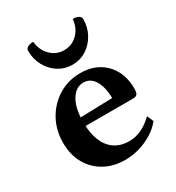

<svg xmlns="http://www.w3.org/2000/svg" viewBox="-173 -813 852 931"><g transform="rotate(-30 252.5 -348.0)"><path d="M256.4 12Q190.4 12 140.4 -16.2Q90.4 -44.4 62.7 -94.3Q35 -144.2 35 -209.5Q35 -281.6 67.1 -338.7Q99.2 -395.8 153.8 -428.9Q208.4 -462 275.1 -462Q333.4 -462 376 -437.6Q418.5 -413.2 442.3 -369.4Q466.1 -325.6 466.1 -266.5Q466.1 -242.1 459.1 -234.5Q452.1 -226.9 436.8 -226.9H125.4V-273.6L361.4 -280.2L349.9 -265.1Q351 -312.7 340.9 -346.1Q330.8 -379.5 311.9 -397.2Q293.1 -414.9 266.4 -414.9Q223.5 -414.9 196.6 -370.7Q169.7 -326.5 169.7 -247.4Q169.7 -187.9 186.8 -145.2Q203.8 -102.5 237.1 -79.7Q270.5 -57 318.5 -57Q354.9 -57 387.8 -72.7Q420.8 -88.5 452 -119.2L467.7 -82.9Q445.4 -54.7 411.2 -33.1Q377.1 -11.5 337.5 0.2Q298 12 256.4 12ZM265.3 -515.4Q222.8 -515.4 187.6 -537.5Q152.4 -559.7 131.7 -597.7Q111.1 -635.8 111.1 -681.7Q111.1 -693.9 123.2 -700.7Q135.3 -707.5 154.6 -707.5Q159 -659.7 190 -628.3Q220.9 -596.9 265.1 -596.9Q310.3 -596.9 341.1 -628.3Q372 -659.7 376 -707.5Q395.8 -707.5 407.9 -700.7Q420 -693.9 420 -681.7Q420 -635.8 398.9 -597.7Q377.8 -559.7 342.8 -537.5Q307.8 -515.4 265.3 -515.4Z"/></g></svg>

Font: Petrona
Style: Regular
Weight: 400
Designer: Ringo R. Seeber
Foundry: Ringo R. Seeber
Version: Version 2.001; ttfautohint (v1.8.3)